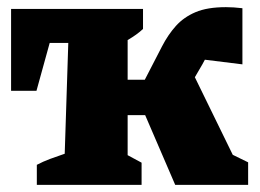

<svg xmlns="http://www.w3.org/2000/svg" viewBox="-20 -517 727 537"><path d="M470 0 386 -195H337V-83L376 -62V0H83V-56Q100 -65 120 -72.5Q140 -80 161 -87L171 -397H119L82 -263H11V-492H380V-436Q363 -420 337 -405V-294H385L433 -387Q450 -420 472 -444.5Q494 -469 527 -483Q560 -497 612 -497Q633 -497 658 -494V-337L553 -350Q549 -343 546 -337L525 -301L631 -84L674 -63V0Z"/></svg>

Font: Piazzolla ExtraBold
Style: Regular
Weight: 800
Designer: Juan Pablo del Peral
Foundry: Huerta Tipografica
Version: Version 1.330